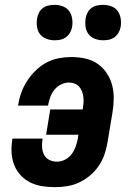

<svg xmlns="http://www.w3.org/2000/svg" viewBox="-20 -763 540 791"><path d="M206 8Q179 8 153.5 4Q128 0 105.5 -11Q83 -22 66 -40Q49 -58 39.5 -81Q30 -104 28 -130Q26 -156 30 -182L31 -192H155V-187Q152 -171 153.5 -154.5Q155 -138 162 -124.5Q169 -111 183.5 -104Q198 -97 215 -97Q232 -97 248.5 -105.5Q265 -114 275.5 -128.5Q286 -143 292 -160Q298 -177 301 -194L303 -208H170L187 -312H320L321 -314Q323 -326 324 -338.5Q325 -351 323.5 -363Q322 -375 318 -386Q314 -397 306.5 -405.5Q299 -414 288 -418.5Q277 -423 265 -423Q248 -423 231.5 -415Q215 -407 204 -393Q193 -379 187 -362.5Q181 -346 178 -329V-328H54L55 -331Q59 -357 68 -382Q77 -407 92 -430Q107 -453 127 -472.5Q147 -492 171 -505Q195 -518 221.5 -523Q248 -528 273 -528Q303 -528 331 -522Q359 -516 381.5 -500.5Q404 -485 419.5 -462Q435 -439 442 -412Q449 -385 448.5 -355.5Q448 -326 443 -297L423 -177Q419 -152 410.5 -127Q402 -102 387 -80Q372 -58 351.5 -40.5Q331 -23 306.5 -11.5Q282 0 256.5 4Q231 8 206 8ZM405 -597Q388 -597 371.5 -603Q355 -609 345 -622Q335 -635 332.5 -652.5Q330 -670 333 -688Q335 -700 341 -711.5Q347 -723 357.5 -730.5Q368 -738 380.5 -740.5Q393 -743 405 -743Q422 -743 438.5 -737Q455 -731 464.5 -718Q474 -705 477 -687.5Q480 -670 477 -652Q475 -640 468.5 -628.5Q462 -617 451.5 -609.5Q441 -602 429 -599.5Q417 -597 405 -597ZM205 -597Q188 -597 171.5 -603Q155 -609 145 -622Q135 -635 132.5 -652.5Q130 -670 133 -688Q135 -700 141 -711.5Q147 -723 157.5 -730.5Q168 -738 180.5 -740.5Q193 -743 205 -743Q222 -743 238.5 -737Q255 -731 264.5 -718Q274 -705 277 -687.5Q280 -670 277 -652Q275 -640 268.5 -628.5Q262 -617 251.5 -609.5Q241 -602 229 -599.5Q217 -597 205 -597Z"/></svg>

Font: Iosevka Extrabold Oblique
Style: Regular
Weight: 800
Italic angle: -9°
Monospace: yes
Designer: Belleve Invis
Foundry: Belleve Invis
Version: Version 32.5.0; ttfautohint (v1.8.4)